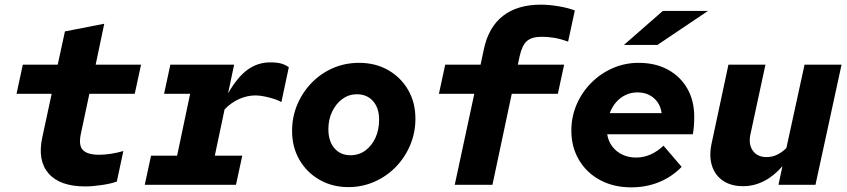

<svg xmlns="http://www.w3.org/2000/svg" viewBox="-20 -794 3640 825"><path d="M346 7Q237 7 188.5 -49Q140 -105 162 -205L202 -391H51L78 -516H228L259 -659L428 -692L391 -516H586L559 -391H364L327 -217Q317 -168 337 -148.5Q357 -129 406 -129Q429 -129 455.5 -133Q482 -137 510 -145L482 -14Q458 -5 418 1Q378 7 346 7Z M602 0 629 -125H741L797 -391H685L712 -516H986L960 -393Q1001 -464 1044.5 -495Q1088 -526 1141 -526Q1170 -526 1188 -521Q1206 -516 1221 -505L1189 -355Q1179 -362 1159 -368.5Q1139 -375 1117 -379.5Q1095 -384 1078 -384Q1043 -384 1008.5 -369Q974 -354 945 -324L903 -125H1021L994 0Z M1477 10Q1408 10 1353 -21.5Q1298 -53 1266.5 -107.5Q1235 -162 1235 -231Q1235 -292 1257.5 -345Q1280 -398 1319.5 -438.5Q1359 -479 1411 -501.5Q1463 -524 1523 -524Q1593 -524 1647.5 -493Q1702 -462 1733.5 -408Q1765 -354 1765 -284Q1765 -224 1742.5 -170.5Q1720 -117 1680.5 -76.5Q1641 -36 1588.5 -13Q1536 10 1477 10ZM1486 -127Q1522 -127 1549.5 -147Q1577 -167 1593 -201.5Q1609 -236 1609 -280Q1609 -330 1583 -359.5Q1557 -389 1513 -389Q1479 -389 1451.5 -369Q1424 -349 1407.5 -315Q1391 -281 1391 -239Q1391 -187 1417 -157Q1443 -127 1486 -127Z M1934 0 2018 -391H1866L1893 -516H2045L2059 -582Q2079 -677 2141 -725.5Q2203 -774 2304 -774Q2339 -774 2380.5 -767Q2422 -760 2450 -749L2421 -615Q2389 -627 2361 -631.5Q2333 -636 2308 -636Q2265 -636 2244 -617.5Q2223 -599 2213 -553L2205 -516H2404L2377 -391H2179L2096 0Z M2692 11Q2617 11 2559 -20Q2501 -51 2468 -106.5Q2435 -162 2435 -233Q2435 -292 2457.5 -344.5Q2480 -397 2520 -437.5Q2560 -478 2612.5 -501Q2665 -524 2724 -524Q2796 -524 2849.5 -495Q2903 -466 2933 -414Q2963 -362 2963 -293Q2963 -270 2961.5 -251.5Q2960 -233 2957 -217H2589Q2594 -187 2611 -164.5Q2628 -142 2654.5 -129.5Q2681 -117 2713 -117Q2746 -117 2776 -130.5Q2806 -144 2831 -168L2909 -77Q2867 -34 2812 -11.5Q2757 11 2692 11ZM2600 -308H2823Q2819 -336 2805 -355.5Q2791 -375 2769.5 -386Q2748 -397 2719 -397Q2692 -397 2668.5 -386Q2645 -375 2627.5 -355Q2610 -335 2600 -308ZM2661 -601 2828 -747H3022L2805 -601Z M3173 6Q3121 6 3086.5 -17.5Q3052 -41 3039 -82.5Q3026 -124 3038 -179L3110 -516H3269L3205 -219Q3195 -175 3214.5 -147Q3234 -119 3274 -119Q3320 -119 3359 -158L3437 -516H3596L3484 0H3325L3342 -80Q3306 -38 3263 -16Q3220 6 3173 6Z"/></svg>

Font: Red Hat Mono
Style: Italic
Weight: 300
Italic angle: -12°
Monospace: yes
Designer: Pentagram, MCKL
Foundry: Pentagram, MCKL
Version: Version 1.023